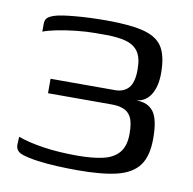

<svg xmlns="http://www.w3.org/2000/svg" viewBox="-60 -523 593 589"><g transform="rotate(10 236.5 -228.0)"><path d="M218 6Q188 6 155 4.5Q122 3 93 -1Q64 -5 46 -11Q33 -15 27.5 -23Q22 -31 23 -43L24 -64Q57 -52 104 -45Q151 -38 209 -38Q257 -38 289.5 -45.5Q322 -53 339 -73.5Q356 -94 356 -132Q356 -167 347 -183.5Q338 -200 322 -205.5Q306 -211 288 -211H88V-256H289Q316 -256 331 -273Q346 -290 346 -330Q346 -367 333 -385.5Q320 -404 294.5 -411Q269 -418 231 -418Q224 -418 216.5 -418Q209 -418 200 -418Q172 -418 139.5 -414.5Q107 -411 80 -405.5Q53 -400 38 -394V-418Q38 -431 45 -437.5Q52 -444 69 -449Q85 -454 129 -458Q173 -462 227 -462Q305 -462 346.5 -450Q388 -438 403.5 -409.5Q419 -381 419 -332Q419 -291 404 -266Q389 -241 362 -237V-236Q395 -236 412.5 -213Q430 -190 430 -130Q430 -75 408.5 -46Q387 -17 341 -5.5Q295 6 218 6Z"/></g></svg>

Font: Genos
Style: Regular
Weight: 400
Designer: Robert E. Leuschke
Foundry: Robert E. Leuschke
Version: Version 1.010